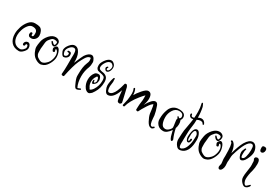

<svg xmlns="http://www.w3.org/2000/svg" viewBox="45 -1416 3377 2342"><g transform="rotate(30 1733.5 -245.5)"><path d="M245 -230Q262 -230 262 -260V-279Q262 -334 194 -334Q161 -334 134.5 -301Q108 -268 95 -226.5Q82 -185 82 -151Q82 -90 111 -54.5Q140 -19 195 -19Q215 -19 236.5 -40Q258 -61 258 -76Q258 -110 240 -110Q228 -110 228 -97Q228 -84 219.5 -80Q211 -76 203 -81Q195 -86 196 -100.5Q197 -115 209.5 -128Q222 -141 240.5 -141Q259 -141 271 -122.5Q283 -104 282.5 -78.5Q282 -53 252 -21.5Q222 10 195 10Q125 10 86.5 -33Q48 -76 48 -152Q48 -196 65 -248.5Q82 -301 117 -342Q152 -383 199.5 -383Q247 -383 269.5 -374Q292 -365 306 -337Q320 -309 320 -277.5Q320 -246 298.5 -223Q277 -200 248 -200Q246 -200 245 -200Q221 -200 211.5 -212Q202 -224 202 -234.5Q202 -245 205 -255Q208 -265 216.5 -267Q225 -269 231 -263Q237 -257 234 -244.5Q231 -232 245 -230Z M575 -272Q600 -272 616.5 -233Q633 -194 633 -154Q633 -114 607 -63.5Q581 -13 544 6Q512 19 501 19Q460 17 418 -15Q391 -36 373 -75.5Q355 -115 355 -143Q355 -171 364.5 -220.5Q374 -270 417 -319Q458 -363 503 -363Q530 -363 548.5 -348.5Q567 -334 567 -312Q567 -290 557.5 -271Q548 -252 533 -252Q532 -252 531 -252Q506 -252 484 -289Q481 -293 483.5 -297Q486 -301 490.5 -301.5Q495 -302 498 -298Q502 -292 513.5 -282Q525 -272 532 -272Q544 -272 548 -307Q548 -329 503 -329Q494 -329 488.5 -327Q483 -325 480 -324Q477 -323 473.5 -320Q470 -317 468 -315.5Q466 -314 462.5 -310.5Q459 -307 458 -305Q453 -299 442.5 -287Q432 -275 426.5 -259Q421 -243 419.5 -216.5Q418 -190 415.5 -174Q413 -158 413 -152V-120Q413 -83 417 -74Q421 -65 424 -60Q430 -48 439 -41Q480 -12 502.5 -12Q525 -12 551.5 -32.5Q578 -53 591 -77Q614 -123 614 -166.5Q614 -210 589 -234Q575 -243 573 -228Q573 -225 578 -214.5Q583 -204 577.5 -198Q572 -192 563.5 -192.5Q555 -193 552.5 -198.5Q550 -204 545.5 -213Q541 -222 541 -231Q541 -240 553 -256Q566 -272 575 -272Z M795 -242 796 -286Q796 -338 781 -353Q773 -361 759 -361Q732 -361 706 -330.5Q680 -300 680 -272Q680 -260 687 -240.5Q694 -221 706.5 -221.5Q719 -222 730 -232.5Q741 -243 741 -256.5Q741 -270 737.5 -274Q734 -278 724.5 -277.5Q715 -277 712.5 -281.5Q710 -286 712 -291Q714 -296 720 -296V-297Q723 -297 735.5 -297Q748 -297 756 -289.5Q764 -282 764 -258.5Q764 -235 746 -218.5Q728 -202 703 -200Q688 -200 671.5 -228.5Q655 -257 655 -273Q656 -311 689.5 -351.5Q723 -392 756.5 -392Q790 -392 812 -364Q848 -319 851 -243V-203Q901 -321 910 -334Q950 -394 993 -394Q1014 -394 1030.5 -367.5Q1047 -341 1047 -320Q1047 -274 1038 -251Q1009 -181 1009 -107Q1009 -19 1039 41Q1051 41 1064.5 33.5Q1078 26 1082.5 29Q1087 32 1087 37Q1087 42 1082 45Q1054 62 1036 62.5Q1018 63 1003 30Q1001 25 994 10.5Q987 -4 983.5 -13.5Q980 -23 975 -36Q965 -64 965 -82Q965 -100 965 -109Q965 -215 989 -271Q1004 -306 1003 -320Q1003 -358 993 -358Q959 -358 931 -310Q910 -275 892 -237Q859 -164 826 -4Q825 2 815.5 3Q806 4 797.5 0Q789 -4 789 -10Q795 -75 795 -143.5Q795 -212 795 -242Z M1159 -120 1160 -138Q1160 -143 1164 -145Q1168 -147 1171.5 -145Q1175 -143 1175 -138Q1175 -116 1185 -117Q1197 -119 1204 -139Q1206 -145 1206 -150L1203 -164Q1203 -176 1197 -188Q1191 -200 1181 -200Q1176 -200 1168 -184Q1145 -153 1145 -108Q1145 -63 1170 -31Q1171 -30 1172 -26Q1174 -17 1179 -17Q1195 -17 1220 -50Q1261 -112 1261 -184Q1261 -215 1253.5 -229Q1246 -243 1219 -251Q1212 -253 1188 -257.5Q1164 -262 1154.5 -266Q1145 -270 1135 -284Q1125 -298 1125 -329Q1125 -360 1154 -402Q1192 -457 1234 -457Q1254 -457 1274.5 -437Q1295 -417 1295 -387.5Q1295 -358 1280.5 -333.5Q1266 -309 1244 -309Q1234 -309 1224.5 -321.5Q1215 -334 1214.5 -341.5Q1214 -349 1215.5 -352.5Q1217 -356 1221.5 -360Q1226 -364 1228.5 -367Q1231 -370 1235.5 -369Q1240 -368 1241.5 -364.5Q1243 -361 1240 -357L1242 -358Q1234 -350 1234 -344.5Q1234 -339 1237 -333Q1240 -327 1244 -327Q1260 -327 1270.5 -345.5Q1281 -364 1281 -384Q1281 -404 1266 -417Q1251 -430 1242 -430Q1206 -430 1180 -391Q1154 -352 1154 -321Q1154 -297 1172 -289Q1186 -283 1204 -280Q1222 -277 1228 -276Q1263 -265 1277 -243Q1291 -221 1291 -184Q1291 -97 1249 -31Q1230 -1 1226 3Q1201 28 1184.5 28Q1168 28 1153.5 17.5Q1139 7 1132 -3Q1098 -50 1098 -110Q1098 -170 1130 -211Q1145 -233 1181 -233Q1182 -233 1183 -233Q1202 -233 1214 -210Q1226 -187 1226 -164L1222 -150Q1222 -130 1203 -112Q1184 -94 1175 -94Q1162 -94 1159 -120Z M1381 -240 1373 -175Q1373 -102 1402 -102Q1425 -102 1445 -123Q1465 -144 1479 -177Q1499 -224 1514 -287Q1516 -297 1529 -297Q1542 -297 1544.5 -292Q1547 -287 1557 -270Q1565 -242 1578.5 -179Q1592 -116 1597 -98.5Q1602 -81 1602 -73.5Q1602 -66 1593.5 -58Q1585 -50 1577 -50Q1551 -50 1545 -70Q1539 -90 1536 -112Q1533 -134 1530.5 -163Q1528 -192 1526 -207Q1478 -68 1402 -68Q1376 -68 1359 -104Q1342 -140 1341 -164Q1340 -188 1344 -209Q1348 -230 1349 -240Q1350 -250 1355 -261.5Q1360 -273 1361 -279.5Q1362 -286 1367 -287.5Q1372 -289 1376.5 -286.5Q1381 -284 1379.5 -277.5Q1378 -271 1379.5 -258.5Q1381 -246 1381 -240Z M2062 17Q2028 17 1999.5 -35Q1971 -87 1963 -128Q1962 -133 1956.5 -179.5Q1951 -226 1943 -249Q1921 -242 1882.5 -182.5Q1844 -123 1825 -83Q1821 -74 1806.5 -77.5Q1792 -81 1793 -92Q1794 -103 1794 -125.5Q1794 -148 1796 -162Q1798 -176 1800.5 -198Q1803 -220 1804 -226.5Q1805 -233 1805 -263Q1805 -293 1804 -295Q1788 -281 1749 -233Q1671 -136 1650 -53Q1648 -47 1641 -46Q1634 -45 1628.5 -48.5Q1623 -52 1623 -54.5Q1623 -57 1632 -94Q1641 -131 1642.5 -140.5Q1644 -150 1646 -171.5Q1648 -193 1649 -204.5Q1650 -216 1650 -234Q1650 -267 1637 -293Q1633 -302 1641.5 -306.5Q1650 -311 1655 -302Q1671 -268 1673 -222Q1692 -258 1736 -308.5Q1780 -359 1808 -359.5Q1836 -360 1849.5 -339Q1863 -318 1863 -278Q1863 -238 1843 -183Q1904 -292 1950 -292Q1975 -292 1988 -259Q2014 -187 2021 -138Q2022 -134 2024.5 -93Q2027 -52 2035.5 -27.5Q2044 -3 2063 -3Q2068 -3 2074.5 -9Q2081 -15 2086 -17.5Q2091 -20 2095 -14.5Q2099 -9 2099 -6Q2099 -3 2095 -0.5Q2091 2 2086 7Q2076 17 2069 17Q2062 17 2062 17Z M2246 -354Q2339 -354 2339 -289Q2339 -266 2324 -249H2325Q2335 -223 2335 -194Q2335 -165 2324 -134Q2337 -66 2366 1Q2368 5 2368 10.5Q2368 16 2363 22.5Q2358 29 2354 29Q2346 29 2335 8.5Q2324 -12 2316 -48.5Q2308 -85 2304 -96Q2255 -25 2208 -25Q2206 -25 2205 -25Q2155 -25 2126 -56.5Q2097 -88 2097 -130Q2097 -172 2102.5 -204Q2108 -236 2122 -272Q2136 -308 2166 -330Q2198 -354 2246 -354ZM2319 -284Q2319 -336 2255 -336Q2207 -336 2176.5 -289Q2146 -242 2146 -187.5Q2146 -133 2162.5 -96.5Q2179 -60 2216 -60Q2240 -60 2260 -78Q2291 -106 2291 -124Q2291 -142 2285 -176Q2279 -210 2279 -222.5Q2279 -235 2284 -245Q2276 -259 2272.5 -263.5Q2269 -268 2275.5 -272.5Q2282 -277 2287 -271H2286Q2293 -261 2300 -260Q2304 -262 2307 -262Q2319 -274 2319 -284Z M2475 -35 2474 -11V3Q2474 11 2475 17Q2476 23 2477 29.5Q2478 36 2481 40.5Q2484 45 2487 48Q2494 53 2509 47Q2548 29 2567 -26Q2586 -81 2586 -136Q2586 -141 2586.5 -156.5Q2587 -172 2587 -178Q2585 -197 2575.5 -208.5Q2566 -220 2559 -224Q2541 -224 2533 -206Q2523 -179 2523 -160V-115Q2523 -77 2536 -77Q2546 -77 2546 -108Q2546 -117 2555.5 -117Q2565 -117 2567 -108Q2567 -90 2559.5 -74Q2552 -58 2537 -58Q2522 -58 2512.5 -77.5Q2503 -97 2503 -115Q2507 -248 2560 -249Q2580 -249 2595 -226Q2619 -187 2619 -136Q2619 26 2535 64Q2514 74 2491 74Q2468 74 2449 50Q2418 13 2418 -32Q2422 -133 2426 -160.5Q2430 -188 2436.5 -219Q2443 -250 2446.5 -277.5Q2450 -305 2455 -334Q2443 -332 2430 -332Q2417 -332 2405.5 -343.5Q2394 -355 2394 -368Q2394 -381 2398.5 -383.5Q2403 -386 2408 -383.5Q2413 -381 2413 -374H2414Q2414 -351 2436 -351Q2444 -351 2457 -356Q2460 -391 2460 -443Q2460 -495 2446 -553Q2444 -559 2447.5 -562Q2451 -565 2453 -565Q2461 -565 2463.5 -557.5Q2466 -550 2472 -538.5Q2478 -527 2479 -521Q2494 -453 2494 -379Q2522 -393 2539 -393Q2581 -393 2599 -348Q2601 -342 2597.5 -338Q2594 -334 2588.5 -335Q2583 -336 2581 -342Q2573 -363 2540 -363Q2522 -363 2494 -349Q2494 -294 2487 -256Q2475 -182 2475 -62Q2475 -49 2475 -35Z M2881 -272Q2906 -272 2922.5 -233Q2939 -194 2939 -154Q2939 -114 2913 -63.5Q2887 -13 2850 6Q2818 19 2807 19Q2766 17 2724 -15Q2697 -36 2679 -75.5Q2661 -115 2661 -143Q2661 -171 2670.5 -220.5Q2680 -270 2723 -319Q2764 -363 2809 -363Q2836 -363 2854.5 -348.5Q2873 -334 2873 -312Q2873 -290 2863.5 -271Q2854 -252 2839 -252Q2838 -252 2837 -252Q2812 -252 2790 -289Q2787 -293 2789.5 -297Q2792 -301 2796.5 -301.5Q2801 -302 2804 -298Q2808 -292 2819.5 -282Q2831 -272 2838 -272Q2850 -272 2854 -307Q2854 -329 2809 -329Q2800 -329 2794.5 -327Q2789 -325 2786 -324Q2783 -323 2779.5 -320Q2776 -317 2774 -315.5Q2772 -314 2768.5 -310.5Q2765 -307 2764 -305Q2759 -299 2748.5 -287Q2738 -275 2732.5 -259Q2727 -243 2725.5 -216.5Q2724 -190 2721.5 -174Q2719 -158 2719 -152V-120Q2719 -83 2723 -74Q2727 -65 2730 -60Q2736 -48 2745 -41Q2786 -12 2808.5 -12Q2831 -12 2857.5 -32.5Q2884 -53 2897 -77Q2920 -123 2920 -166.5Q2920 -210 2895 -234Q2881 -243 2879 -228Q2879 -225 2884 -214.5Q2889 -204 2883.5 -198Q2878 -192 2869.5 -192.5Q2861 -193 2858.5 -198.5Q2856 -204 2851.5 -213Q2847 -222 2847 -231Q2847 -240 2859 -256Q2872 -272 2881 -272Z M3016 -109 3017 -141Q3017 -317 2993 -326Q2985 -328 2985 -334.5Q2985 -341 2989 -345Q2993 -349 2999 -347Q3017 -341 3033 -318Q3059 -278 3064 -208Q3096 -323 3130 -384Q3174 -458 3224 -458Q3256 -457 3277 -423.5Q3298 -390 3298 -351Q3298 -312 3269 -252.5Q3240 -193 3204 -193Q3188 -193 3174.5 -221.5Q3161 -250 3161 -276.5Q3161 -303 3180 -339Q3183 -345 3188.5 -345Q3194 -345 3197 -340.5Q3200 -336 3194.5 -325Q3189 -314 3189 -268.5Q3189 -223 3203 -223Q3230 -223 3242 -267Q3254 -311 3254 -359.5Q3254 -408 3244 -421Q3236 -431 3223 -431Q3155 -431 3086 -196Q3081 -177 3080.5 -142.5Q3080 -108 3077 -92Q3080 -67 3080 -40Q3080 -13 3070 8Q3057 37 3036 37Q3026 37 3020 27.5Q3014 18 3014 8L3018 -17Q3026 -29 3021 -57Q3016 -89 3016 -109Z M3411 -446Q3411 -426 3401 -412.5Q3391 -399 3374 -399Q3348 -399 3348 -449Q3348 -467 3354.5 -473Q3361 -479 3379 -479Q3411 -479 3411 -446ZM3467 18Q3467 32 3447.5 49.5Q3428 67 3407.5 67Q3387 67 3360 37Q3333 7 3333 -29Q3333 -65 3338 -93.5Q3343 -122 3345.5 -147Q3348 -172 3350 -184Q3352 -196 3350.5 -211.5Q3349 -227 3349 -232Q3349 -237 3349 -249.5Q3349 -262 3343 -276Q3333 -286 3339 -301.5Q3345 -317 3361 -317Q3362 -317 3362 -318V-319Q3365 -319 3368 -319Q3406 -319 3406 -252Q3406 -198 3395 -156Q3373 -79 3373 -22Q3373 0 3384.5 24Q3396 48 3413 48Q3420 48 3438.5 28.5Q3457 9 3462 9Q3467 9 3467 17Z"/></g></svg>

Font: Ruge Boogie
Style: Regular
Weight: 400
Version: Version 1.003